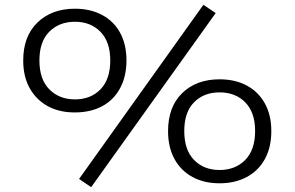

<svg xmlns="http://www.w3.org/2000/svg" viewBox="-20 -749 1218 794"><path d="M357 25 307 -9 821 -729 872 -695ZM289 -284Q225 -284 177.5 -310Q130 -336 103 -384Q76 -432 76 -499Q76 -599 135 -656Q194 -713 290 -713Q354 -713 402.5 -687Q451 -661 477 -613Q503 -565 503 -499Q503 -433 476.5 -384Q450 -335 402 -309.5Q354 -284 289 -284ZM290 -338Q355 -338 395.5 -379.5Q436 -421 436 -499Q436 -576 395.5 -617.5Q355 -659 290 -659Q225 -659 184 -618Q143 -577 143 -499Q143 -421 184 -379.5Q225 -338 290 -338ZM888 9Q824 9 776 -17Q728 -43 701.5 -91.5Q675 -140 675 -207Q675 -307 733.5 -364Q792 -421 888 -421Q953 -421 1001 -395Q1049 -369 1075.5 -321Q1102 -273 1102 -207Q1102 -140 1075.5 -91.5Q1049 -43 1000.5 -17Q952 9 888 9ZM888 -46Q953 -46 994 -87.5Q1035 -129 1035 -207Q1035 -284 994.5 -325.5Q954 -367 888 -367Q823 -367 782.5 -326Q742 -285 742 -207Q742 -129 782.5 -87.5Q823 -46 888 -46Z"/></svg>

Font: Nunito Sans 7pt Expanded Light
Style: Regular
Weight: 300
Width: 7
Designer: Vernon Adams
Foundry: Vernon Adams
Version: Version 3.101;gftools[0.9.27]